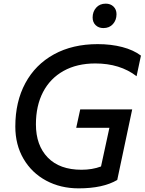

<svg xmlns="http://www.w3.org/2000/svg" viewBox="-20 -1020 795 1053"><path d="M64 -326Q64 -462 119 -564Q174 -666 276 -722Q378 -778 516 -778Q589 -778 650.5 -762Q712 -746 753 -715L729 -602Q638 -672 503 -672Q402 -672 328.5 -631Q255 -590 216 -515Q177 -440 177 -338Q177 -223 242 -156Q307 -89 427 -89Q486 -89 534 -107L580 -319H398L420 -420H705L623 -33Q545 13 411 13Q312 13 233 -29.5Q154 -72 109 -149Q64 -226 64 -326ZM488 -924Q488 -956 507.5 -978Q527 -1000 560 -1000Q586 -1000 602.5 -984Q619 -968 619 -942Q619 -910 599.5 -888Q580 -866 547 -866Q521 -866 504.5 -882Q488 -898 488 -924Z"/></svg>

Font: Application Medium
Style: Italic
Weight: 500
Italic angle: -12°
Designer: Wei Huang
Foundry: Wei Huang
Version: Version 0.012